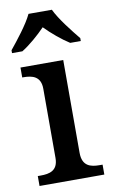

<svg xmlns="http://www.w3.org/2000/svg" viewBox="-87 -812 503 858"><g transform="rotate(-10 164.5 -383.0)"><path d="M3 -619V-606H50C86 -628 128 -665 158 -696C188 -665 232 -628 267 -606H315V-619C284 -657 233 -721 212 -766H106C85 -721 34 -657 3 -619ZM21 0H315V-45H302C261 -45 223 -54 223 -115V-536H29V-491H34C74 -491 113 -482 113 -425V-111C113 -53 74 -45 34 -45H21Z"/></g></svg>

Font: Noto Serif Medium
Style: Regular
Weight: 500
Designer: Monotype Design Team
Foundry: Monotype Imaging Inc.
Version: Version 2.013